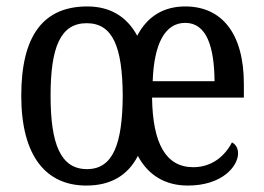

<svg xmlns="http://www.w3.org/2000/svg" viewBox="-20 -566 818 596"><path d="M248 10C322 10 376 -20 408 -82C440 -22 493 10 563 10C670 10 719 -50 719 -90C719 -108 710 -119 700 -124C679 -83 639 -47 580 -47C495 -47 454 -120 452 -263H737V-305C737 -463 668 -546 555 -546C488 -546 437 -515 406 -455C373 -516 320 -546 251 -546C115 -546 46 -456 46 -269C46 -81 123 10 248 10ZM646 -314H454C458 -430 492 -495 555 -495C621 -495 645 -422 646 -314ZM250 -41C168 -41 137 -119 137 -269C137 -418 167 -494 249 -494C330 -494 360 -421 361 -269C360 -119 331 -41 250 -41Z"/></svg>

Font: Noto Serif Sinhala Condensed
Style: Regular
Weight: 400
Width: 3
Designer: Jelle Bosma - Monotype Design Team
Foundry: Monotype Imaging Inc.
Version: Version 2.007